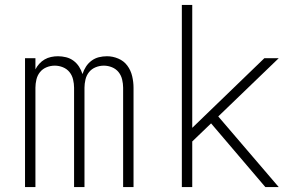

<svg xmlns="http://www.w3.org/2000/svg" viewBox="-20 -755 1240 775"><path d="M81 0V-520H123V-475Q129 -487 138.5 -497.5Q148 -508 160 -515Q172 -522 186 -525Q200 -528 214 -528Q230 -528 246.5 -524Q263 -520 276.5 -510Q290 -500 299 -486Q308 -472 313 -456Q318 -472 327 -486Q336 -500 349.5 -510Q363 -520 379 -524Q395 -528 412 -528Q435 -528 457.5 -518.5Q480 -509 494 -490Q508 -471 513.5 -447.5Q519 -424 519 -401V0H477V-401Q477 -417 473 -434Q469 -451 458.5 -464Q448 -477 432 -483.5Q416 -490 399 -490Q382 -490 366 -483.5Q350 -477 339.5 -464Q329 -451 325 -434Q321 -417 321 -401V0H279V-401Q279 -417 275 -434Q271 -451 260.5 -464Q250 -477 234 -483.5Q218 -490 201 -490Q184 -490 168 -483.5Q152 -477 141.5 -464Q131 -451 127 -434Q123 -417 123 -401V0Z M714 0V-735H756V-239L1047 -520H1105L861 -285L1105 0H1051L832 -257L756 -184V0Z"/></svg>

Font: Iosevka Extralight Extended
Style: Regular
Weight: 200
Width: 7
Monospace: yes
Designer: Belleve Invis
Foundry: Belleve Invis
Version: Version 32.5.0; ttfautohint (v1.8.4)